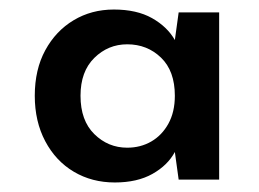

<svg xmlns="http://www.w3.org/2000/svg" viewBox="-20 -730 544 403"><path d="M221 -347Q173 -347 135 -369.5Q97 -392 75 -433.5Q53 -475 53 -529Q53 -584 75 -624.5Q97 -665 134.5 -687.5Q172 -710 219 -710Q267 -710 299 -692Q331 -674 347 -646L355 -704H440V-353H355L347 -411Q332 -383 300 -365Q268 -347 221 -347ZM247 -420Q275 -420 297.5 -433Q320 -446 333.5 -470.5Q347 -495 347 -529Q347 -581 318 -609Q289 -637 247 -637Q207 -637 178 -608.5Q149 -580 149 -529Q149 -477 178 -448.5Q207 -420 247 -420Z"/></svg>

Font: DM Sans 12pt SemiBold
Style: Regular
Weight: 600
Version: Version 4.004;gftools[0.9.30]